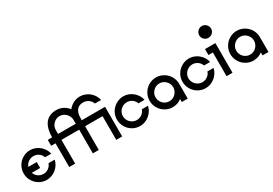

<svg xmlns="http://www.w3.org/2000/svg" viewBox="20 -1285 2829 1991"><g transform="rotate(-30 1434.5 -289.5)"><path d="M197 -355Q228 -355 257 -344Q286 -333 309 -314Q332 -295 348.5 -269Q365 -243 371 -213H297Q286 -245 258.5 -264.5Q231 -284 197 -284Q163 -284 135.5 -264.5Q108 -245 97 -213H197V-142H97Q108 -110 135.5 -90.5Q163 -71 197 -71Q231 -71 258.5 -90.5Q286 -110 297 -142H371Q365 -112 348.5 -86Q332 -60 309 -41Q286 -22 257 -11Q228 0 197 0Q160 0 128 -14Q96 -28 72 -52Q48 -76 34 -108.5Q20 -141 20 -178Q20 -214 34 -246.5Q48 -279 72 -303Q96 -327 128.5 -341Q161 -355 197 -355Z M817 -284V0H746V-284H534V0H463V-284H411V-355H463Q463 -398 471.5 -438.5Q480 -479 500 -510.5Q520 -542 554.5 -560.5Q589 -579 640 -579Q682 -579 719 -560.5Q756 -542 781 -508Q807 -541 844 -560Q881 -579 923 -579Q954 -579 983 -568Q1012 -557 1035 -538Q1058 -519 1074.5 -493Q1091 -467 1097 -437H1023Q1012 -469 984.5 -488.5Q957 -508 923 -508Q887 -508 866 -494.5Q845 -481 834 -459Q823 -437 820 -410Q817 -383 817 -355H1097V0H1026V-284ZM746 -402Q746 -423 737.5 -442Q729 -461 714 -476Q699 -491 680 -499.5Q661 -508 640 -508Q618 -508 599 -499.5Q580 -491 565.5 -476.5Q551 -462 542.5 -443Q534 -424 534 -402V-355H746Z M1315 -355Q1346 -355 1374.5 -344Q1403 -333 1426 -314Q1449 -295 1465.5 -269Q1482 -243 1488 -213H1415Q1404 -245 1376.5 -264.5Q1349 -284 1315 -284Q1293 -284 1273.5 -275.5Q1254 -267 1239.5 -252.5Q1225 -238 1216.5 -219Q1208 -200 1208 -178Q1208 -156 1216.5 -136.5Q1225 -117 1239.5 -102.5Q1254 -88 1273.5 -79.5Q1293 -71 1315 -71Q1349 -71 1376.5 -90.5Q1404 -110 1415 -142H1488Q1482 -112 1465.5 -86Q1449 -60 1426 -41Q1403 -22 1374.5 -11Q1346 0 1315 0Q1278 0 1245.5 -14Q1213 -28 1189 -52Q1165 -76 1151 -108.5Q1137 -141 1137 -178Q1137 -215 1151 -247Q1165 -279 1189.5 -303Q1214 -327 1246.5 -341Q1279 -355 1315 -355Z M1705 -355Q1741 -355 1773.5 -341Q1806 -327 1830 -303Q1854 -279 1868 -246.5Q1882 -214 1882 -178V0H1811V-36Q1788 -18 1761 -9Q1734 0 1705 0Q1668 0 1636 -14Q1604 -28 1580 -52Q1556 -76 1542 -108.5Q1528 -141 1528 -178Q1528 -214 1542 -246.5Q1556 -279 1580 -303Q1604 -327 1636.5 -341Q1669 -355 1705 -355ZM1705 -284Q1683 -284 1664 -275.5Q1645 -267 1630.5 -252.5Q1616 -238 1607.5 -219Q1599 -200 1599 -178Q1599 -156 1607.5 -136.5Q1616 -117 1630 -102.5Q1644 -88 1663.5 -79.5Q1683 -71 1705 -71Q1727 -71 1746.5 -79.5Q1766 -88 1780 -102.5Q1794 -117 1802.5 -136.5Q1811 -156 1811 -178Q1811 -200 1802.5 -219Q1794 -238 1779.5 -252.5Q1765 -267 1746 -275.5Q1727 -284 1705 -284Z M2100 -355Q2131 -355 2159.5 -344Q2188 -333 2211 -314Q2234 -295 2250.5 -269Q2267 -243 2273 -213H2200Q2189 -245 2161.5 -264.5Q2134 -284 2100 -284Q2078 -284 2058.5 -275.5Q2039 -267 2024.5 -252.5Q2010 -238 2001.5 -219Q1993 -200 1993 -178Q1993 -156 2001.5 -136.5Q2010 -117 2024.5 -102.5Q2039 -88 2058.5 -79.5Q2078 -71 2100 -71Q2134 -71 2161.5 -90.5Q2189 -110 2200 -142H2273Q2267 -112 2250.5 -86Q2234 -60 2211 -41Q2188 -22 2159.5 -11Q2131 0 2100 0Q2063 0 2030.5 -14Q1998 -28 1974 -52Q1950 -76 1936 -108.5Q1922 -141 1922 -178Q1922 -215 1936 -247Q1950 -279 1974.5 -303Q1999 -327 2031.5 -341Q2064 -355 2100 -355Z M2294 -284V-355H2418V0H2347V-284ZM2384 -579Q2413 -579 2434 -558Q2455 -537 2455 -508Q2455 -479 2434 -458.5Q2413 -438 2384 -438Q2355 -438 2334 -458.5Q2313 -479 2313 -508Q2313 -537 2334 -558Q2355 -579 2384 -579Z M2672 -355Q2708 -355 2740.5 -341Q2773 -327 2797 -303Q2821 -279 2835 -246.5Q2849 -214 2849 -178V0H2778V-36Q2755 -18 2728 -9Q2701 0 2672 0Q2635 0 2603 -14Q2571 -28 2547 -52Q2523 -76 2509 -108.5Q2495 -141 2495 -178Q2495 -214 2509 -246.5Q2523 -279 2547 -303Q2571 -327 2603.5 -341Q2636 -355 2672 -355ZM2672 -284Q2650 -284 2631 -275.5Q2612 -267 2597.5 -252.5Q2583 -238 2574.5 -219Q2566 -200 2566 -178Q2566 -156 2574.5 -136.5Q2583 -117 2597 -102.5Q2611 -88 2630.5 -79.5Q2650 -71 2672 -71Q2694 -71 2713.5 -79.5Q2733 -88 2747 -102.5Q2761 -117 2769.5 -136.5Q2778 -156 2778 -178Q2778 -200 2769.5 -219Q2761 -238 2746.5 -252.5Q2732 -267 2713 -275.5Q2694 -284 2672 -284Z"/></g></svg>

Font: Googee
Style: Regular
Weight: 400
Designer: Peter Wiegel
Foundry: CATFonts Peter Wiegel
Version: 1.000